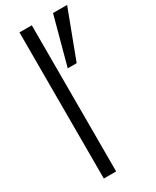

<svg xmlns="http://www.w3.org/2000/svg" viewBox="-231 -983 853 1047"><g transform="rotate(-30 195.5 -460.0)"><path d="M91.2 0V-920H168.8V0ZM277.5 -618.8H221.2L302.5 -920H391.2Z"/></g></svg>

Font: Now Alt
Style: Regular
Weight: 400
Designer: Alfredo Marco Pradil
Foundry: Alfredo Marco Pradil
Version: Version 1.002;PS 001.002;hotconv 1.0.88;makeotf.lib2.5.64775